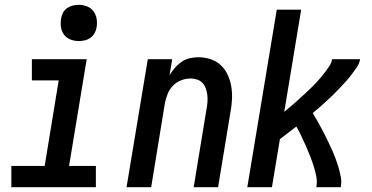

<svg xmlns="http://www.w3.org/2000/svg" viewBox="-20 -775 1540 795"><path d="M27 0V-88H165L223 -442H112V-530H339L266 -88H377V0ZM306 -605Q288 -605 271.5 -611.5Q255 -618 245 -631.5Q235 -645 232.5 -662.5Q230 -680 233 -698Q235 -711 241 -722.5Q247 -734 258 -741.5Q269 -749 281.5 -752Q294 -755 306 -755Q324 -755 340.5 -748.5Q357 -742 367 -728.5Q377 -715 380 -697.5Q383 -680 380 -662Q378 -649 371.5 -637.5Q365 -626 354.5 -618.5Q344 -611 331.5 -608Q319 -605 306 -605Z M504 0 592 -530H693L682 -464Q692 -480 704.5 -494.5Q717 -509 732.5 -519.5Q748 -530 766 -534Q784 -538 802 -538Q828 -538 853 -529.5Q878 -521 895.5 -504Q913 -487 923.5 -463.5Q934 -440 938 -414.5Q942 -389 940.5 -362Q939 -335 934 -309L883 0H782L835 -323Q838 -337 839 -352Q840 -367 838.5 -380.5Q837 -394 832.5 -407.5Q828 -421 819 -431Q810 -441 796.5 -445.5Q783 -450 769 -450Q749 -450 730 -442.5Q711 -435 696.5 -420.5Q682 -406 674.5 -387Q667 -368 663 -349L606 0Z M1004 0 1126 -735H1227L1157 -312Q1169 -322 1180.5 -331.5Q1192 -341 1203 -351Q1214 -361 1225 -371Q1236 -381 1247 -391Q1258 -401 1268.5 -411.5Q1279 -422 1289.5 -433Q1300 -444 1309.5 -455.5Q1319 -467 1328 -479Q1337 -491 1345 -503.5Q1353 -516 1355 -530H1471Q1468 -512 1457.5 -496.5Q1447 -481 1435.5 -466Q1424 -451 1411.5 -437Q1399 -423 1386 -409.5Q1373 -396 1359.5 -382.5Q1346 -369 1332 -356.5Q1318 -344 1304 -331.5Q1290 -319 1275 -307Q1286 -289 1296 -271Q1306 -253 1315.5 -235Q1325 -217 1334 -198.5Q1343 -180 1351.5 -161.5Q1360 -143 1367.5 -123.5Q1375 -104 1381 -84Q1387 -64 1391 -43Q1395 -22 1391 0H1290Q1294 -23 1289.5 -45.5Q1285 -68 1278 -89.5Q1271 -111 1263 -131.5Q1255 -152 1246 -172Q1237 -192 1227.5 -212Q1218 -232 1207 -251Q1190 -238 1173 -225Q1156 -212 1139 -199L1106 0Z"/></svg>

Font: Iosevka Curly Semibold Oblique
Style: Regular
Weight: 600
Italic angle: -9°
Monospace: yes
Designer: Belleve Invis
Foundry: Belleve Invis
Version: Version 11.1.0; ttfautohint (v1.8.3)